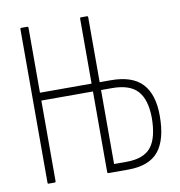

<svg xmlns="http://www.w3.org/2000/svg" viewBox="-76 -725 746 795"><g transform="rotate(-10 297.5 -327.5)"><path d="M65 0Q61 0 61 -5V-650Q61 -655 65 -655H90Q95 -655 95 -650V-377H312V-650Q312 -655 317 -655H341Q346 -655 346 -650V-377H393Q483 -377 525 -332Q567 -287 567 -197Q567 -97 527.5 -48.5Q488 0 399 0H317Q312 0 312 -5V-344H95V-5Q95 0 90 0ZM346 -33H398Q471 -33 502 -72Q533 -111 533 -197Q532 -271 499.5 -307.5Q467 -344 392 -344H346Z"/></g></svg>

Font: Sofia Sans Extra Condensed ExtraLight
Style: Regular
Weight: 250
Designer: Botio Nikoltchev, Ani Petrova
Foundry: lettersoup
Version: Version 4.101